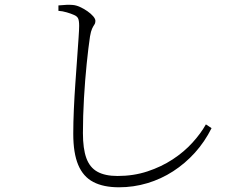

<svg xmlns="http://www.w3.org/2000/svg" viewBox="-20 -760 1040 815"><path d="M228 -714V-737Q248 -739 262.5 -739.5Q277 -740 288 -739Q303 -738 319.5 -730.5Q336 -723 351 -712.5Q366 -702 375.5 -691Q385 -680 385 -671Q385 -662 380.5 -655.5Q376 -649 371 -638.5Q366 -628 362 -605Q355 -558 348 -489.5Q341 -421 336.5 -344Q332 -267 332 -195Q332 -129 346.5 -89Q361 -49 393.5 -31Q426 -13 479 -13Q547 -13 606 -32.5Q665 -52 713 -83.5Q761 -115 796.5 -154Q832 -193 854 -232L878 -216Q849 -158 807.5 -112Q766 -66 715 -33Q664 0 605.5 17.5Q547 35 485 35Q419 35 376 12.5Q333 -10 312 -60Q291 -110 291 -192Q291 -240 293.5 -296Q296 -352 300 -408Q304 -464 307.5 -513.5Q311 -563 313.5 -599Q316 -635 316 -650Q316 -674 311 -683Q306 -692 293 -697Q282 -702 263.5 -707.5Q245 -713 228 -714Z"/></svg>

Font: Early Summer Mincho VF
Style: Regular
Weight: 250
Designer: GuiWonder
Version: Version 1.002